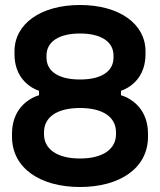

<svg xmlns="http://www.w3.org/2000/svg" viewBox="-20 -734 640 768"><path d="M300 14C460 14 572 -62 572 -187V-199C572 -294 511 -339 464 -353V-371C511 -387 562 -432 562 -517V-529C562 -638 458 -714 300 -714C142 -714 38 -638 38 -529V-517C38 -432 89 -387 136 -371V-353C89 -339 28 -294 28 -199V-187C28 -62 140 14 300 14ZM156 -197V-205C156 -264 206 -302 300 -302C394 -302 444 -264 444 -205V-197C444 -138 392 -100 300 -100C208 -100 156 -138 156 -197ZM166 -504V-512C166 -568 217 -600 300 -600C383 -600 434 -568 434 -512V-504C434 -448 385 -416 300 -416C215 -416 166 -448 166 -504Z"/></svg>

Font: Meta Space
Style: Bold
Weight: 700
Designer: Meta Pool / Florian Karsten
Foundry: Meta Pool / Florian Karsten
Version: Version 2.000;Glyphs 3.1.1 (3137)